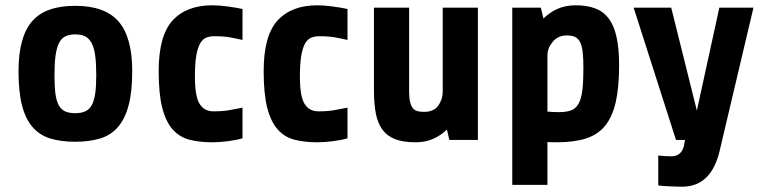

<svg xmlns="http://www.w3.org/2000/svg" viewBox="-20 -529 2889 726"><path d="M480 -260Q480 -181 466 -129.5Q452 -78 425 -47.5Q398 -17 357.5 -5Q317 7 264 7Q211 7 171 -5Q131 -17 104 -47.5Q77 -78 63.5 -129.5Q50 -181 50 -260Q50 -388 100.5 -447.5Q151 -507 264 -507Q377 -507 428.5 -447.5Q480 -388 480 -260ZM344 -245Q344 -289 340 -318.5Q336 -348 326.5 -366Q317 -384 302 -391.5Q287 -399 264 -399Q242 -399 227 -391.5Q212 -384 203 -366Q194 -348 190 -318.5Q186 -289 186 -245Q186 -203 189.5 -175.5Q193 -148 202 -131.5Q211 -115 226 -108Q241 -101 264 -101Q287 -101 302.5 -108Q318 -115 327 -131.5Q336 -148 340 -175.5Q344 -203 344 -245Z M897 -6Q873 1 841 5Q809 9 782 9Q733 9 695.5 -1Q658 -11 632.5 -40Q607 -69 593.5 -121.5Q580 -174 580 -260Q580 -394 632.5 -451.5Q685 -509 783 -509Q808 -509 841.5 -504.5Q875 -500 897 -495V-378Q883 -381 871.5 -383.5Q860 -386 848 -388Q836 -390 822 -391Q808 -392 789 -392Q772 -392 758.5 -386Q745 -380 736 -363.5Q727 -347 722 -317.5Q717 -288 717 -240Q717 -165 734.5 -136.5Q752 -108 787 -108Q825 -108 850 -113Q875 -118 897 -122Z M1294 -6Q1270 1 1238 5Q1206 9 1179 9Q1130 9 1092.5 -1Q1055 -11 1029.5 -40Q1004 -69 990.5 -121.5Q977 -174 977 -260Q977 -394 1029.5 -451.5Q1082 -509 1180 -509Q1205 -509 1238.5 -504.5Q1272 -500 1294 -495V-378Q1280 -381 1268.5 -383.5Q1257 -386 1245 -388Q1233 -390 1219 -391Q1205 -392 1186 -392Q1169 -392 1155.5 -386Q1142 -380 1133 -363.5Q1124 -347 1119 -317.5Q1114 -288 1114 -240Q1114 -165 1131.5 -136.5Q1149 -108 1184 -108Q1222 -108 1247 -113Q1272 -118 1294 -122Z M1527 -500V-182Q1527 -157 1531 -142Q1535 -127 1542 -119Q1549 -111 1559.5 -108.5Q1570 -106 1583 -106Q1621 -106 1637.5 -130Q1654 -154 1654 -181V-500H1787V0H1679L1670 -39Q1647 -17 1618 -4Q1589 9 1551 9Q1504 9 1473.5 -3Q1443 -15 1425.5 -39.5Q1408 -64 1401 -100.5Q1394 -137 1394 -186V-500Z M1917 170V-500H2025L2035 -459Q2058 -482 2088 -495.5Q2118 -509 2158 -509Q2199 -509 2230 -497.5Q2261 -486 2281 -460Q2301 -434 2311 -390.5Q2321 -347 2321 -282Q2321 -200 2308.5 -144Q2296 -88 2268.5 -54Q2241 -20 2196 -5.5Q2151 9 2086 9Q2077 9 2068 9Q2059 9 2050 8V170ZM2123 -395Q2090 -395 2070 -371Q2050 -347 2050 -320V-107Q2061 -106 2072 -105.5Q2083 -105 2093 -105Q2121 -105 2139 -111.5Q2157 -118 2167.5 -136.5Q2178 -155 2182 -187.5Q2186 -220 2186 -272Q2186 -310 2183 -334Q2180 -358 2172.5 -371.5Q2165 -385 2153 -390Q2141 -395 2123 -395Z M2701 42Q2669 177 2559 177Q2551 177 2537.5 176.5Q2524 176 2510.5 175.5Q2497 175 2485.5 174Q2474 173 2469 172V59Q2493 62 2518 62Q2559 62 2567 18L2570 0H2536L2376 -500H2518L2615 -111L2700 -500H2829Z"/></svg>

Font: Share
Style: Bold
Weight: 700
Designer: Ralph du Carrois
Version: Version 1.002